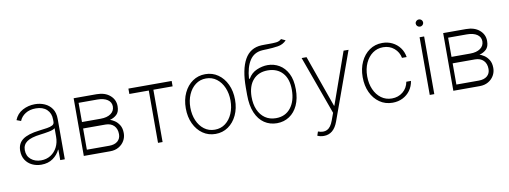

<svg xmlns="http://www.w3.org/2000/svg" viewBox="-71 -1168 4737 1788"><g transform="rotate(-10 2297.0 -274.0)"><path d="M234.4 11.7Q187.5 11.7 148.1 -7.1Q108.7 -25.9 85 -62.1Q61.4 -98.4 61.4 -150.2Q61.4 -218.4 111 -255.1Q160.5 -291.9 269.5 -305Q311.1 -310 343.8 -315Q376.4 -320 395.1 -330.1Q413.7 -340.2 413.7 -361.2V-383.9Q413.7 -443.2 376.1 -478.5Q338.4 -513.8 272.4 -513.8Q214.1 -513.8 174 -488.1Q133.9 -462.4 117.9 -421.9L77.1 -437.1Q100.5 -496.1 154.3 -524.9Q208.1 -553.6 271.3 -553.6Q320 -553.6 362.2 -535.3Q404.5 -517 430.8 -478.9Q457 -440.7 457 -381V0H413.7V-98.4H410.5Q389.2 -52.6 344.3 -20.4Q299.4 11.7 234.4 11.7ZM238.6 -28.4Q289.8 -28.4 329.4 -53.4Q369 -78.5 391.3 -122.2Q413.7 -165.8 413.7 -221.2V-301.5Q396.7 -287.3 355.3 -279.3Q313.9 -271.3 273.8 -266.7Q184.3 -256 144.5 -227.8Q104.8 -199.6 104.8 -148.8Q104.8 -93 143.1 -60.7Q181.5 -28.4 238.6 -28.4Z M636.7 0V-545.5H853Q932.2 -545.5 979.6 -504.6Q1027 -463.8 1027 -402.3Q1027 -348.7 1000 -323.3Q973 -297.9 935 -288.7Q952.4 -283.7 977.3 -267.8Q1002.1 -251.8 1021.1 -221.9Q1040.1 -192.1 1040.1 -144.5Q1040.1 -105.8 1021.1 -73Q1002.1 -40.1 967.5 -20.1Q932.9 0 886.4 0ZM674.7 -52.2H886.4Q937.1 -52.2 965.9 -76.5Q994.7 -100.9 994.7 -143.1Q994.7 -193.9 965.9 -223.2Q937.1 -252.5 886.4 -252.8H674.7ZM674.7 -313.9H851.2Q912.3 -313.9 947.4 -339Q982.6 -364 983 -407.3Q982.6 -448.2 948 -471.6Q913.4 -495 853 -495.4H674.7Z M1154.5 -494.7V-545.5H1563.6V-494.7H1381.7V0H1338.4V-494.7Z M1881.7 11.4Q1814.3 11.4 1761.7 -25Q1709.2 -61.4 1679 -125.4Q1648.8 -189.3 1648.8 -271Q1648.8 -353 1679 -416.9Q1709.2 -480.8 1761.7 -517.2Q1814.3 -553.6 1881.7 -553.6Q1949.2 -553.6 2001.8 -517Q2054.3 -480.5 2084.5 -416.7Q2114.7 -353 2114.7 -271Q2114.7 -189.3 2084.5 -125.4Q2054.3 -61.4 2001.8 -25Q1949.2 11.4 1881.7 11.4ZM1881.7 -28.8Q1939.3 -28.8 1981.9 -61.1Q2024.5 -93.4 2048.1 -148.4Q2071.7 -203.5 2071.7 -271Q2071.7 -338.4 2048.1 -393.3Q2024.5 -448.2 1981.7 -480.6Q1938.9 -513.1 1881.7 -513.1Q1824.9 -513.1 1782.1 -480.6Q1739.3 -448.2 1715.6 -393.3Q1691.8 -338.4 1691.8 -271Q1691.8 -203.5 1715.4 -148.4Q1739 -93.4 1781.8 -61.1Q1824.6 -28.8 1881.7 -28.8Z M2634.2 -752.8 2674.7 -734Q2642 -699.2 2593.9 -691.8Q2545.8 -684.3 2489.3 -682.2Q2478.3 -681.8 2467.3 -681.5Q2456.3 -681.1 2445.3 -680.4Q2366.1 -675.4 2324.9 -612Q2283.7 -548.7 2276.3 -440.3H2284.1Q2313.9 -491.8 2365.8 -513.8Q2417.6 -535.9 2468 -535.9Q2527.7 -535.9 2577.9 -506.4Q2628.2 -476.9 2658.6 -417.6Q2688.9 -358.3 2688.9 -268.5Q2688.9 -181.1 2660 -118.3Q2631 -55.4 2579.9 -21.7Q2528.8 12.1 2462.4 12.4Q2395.2 12.1 2343.6 -22.7Q2291.9 -57.5 2262.4 -126.1Q2233 -194.6 2233 -296.5V-364Q2233 -536.2 2285.2 -629.4Q2337.4 -722.7 2445.7 -727.3Q2464.1 -728 2480.6 -728Q2497.2 -728 2512.1 -728Q2554 -727.6 2584 -730.6Q2614 -733.7 2634.2 -752.8ZM2461.3 -35.5Q2550.1 -35.5 2600.9 -100Q2651.6 -164.4 2651.6 -271.3Q2651.6 -373.9 2600.5 -430.4Q2549.4 -486.9 2459.9 -487.2Q2373.2 -486.9 2322.6 -430.4Q2272 -373.9 2270.6 -271.3Q2270.2 -200.6 2293.3 -147.5Q2316.4 -94.5 2359.4 -65Q2402.3 -35.5 2461.3 -35.5Z M2871.8 204.9Q2838.8 204.9 2810.7 192.1L2823.5 154.5Q2873.9 173.3 2909.6 155.5Q2945.3 137.8 2967.7 75.6L2992.5 7.5L2792.6 -545.5H2839.1L3012.4 -55.8H3016L3189.3 -545.5L3236.2 -545.1L3005.7 92.7Q2965.2 204.9 2871.8 204.9Z M3556.1 11.4Q3486.5 11.4 3433.6 -25.6Q3380.7 -62.5 3351 -126.2Q3321.4 -190 3321.4 -271Q3321.4 -351.9 3351.2 -415.8Q3381 -479.8 3433.9 -516.7Q3486.9 -553.6 3555.8 -553.6Q3607.6 -553.6 3650.4 -532.3Q3693.2 -511 3721.4 -473.2Q3749.6 -435.4 3757.5 -384.9H3713.4Q3703.1 -440 3660.3 -476.6Q3617.5 -513.1 3556.1 -513.1Q3500.7 -513.1 3457.4 -482.1Q3414.1 -451 3389.2 -396.5Q3364.3 -342 3364.3 -271.7Q3364.3 -202.4 3388.5 -147.4Q3412.6 -92.3 3456 -60.5Q3499.3 -28.8 3556.1 -28.8Q3616.1 -28.8 3660 -64.3Q3703.8 -99.8 3714.5 -159.1H3758.5Q3750.7 -108.7 3723 -70.3Q3695.3 -32 3652.3 -10.3Q3609.4 11.4 3556.1 11.4Z M3908 0V-545.5H3951V0ZM3929.7 -642Q3915.5 -642 3905 -652Q3894.5 -661.9 3894.5 -676.1Q3894.5 -690.3 3905 -700.3Q3915.5 -710.2 3929.7 -710.2Q3944.2 -710.2 3954.4 -700.3Q3964.5 -690.3 3964.5 -676.1Q3964.5 -661.9 3954.4 -652Q3944.2 -642 3929.7 -642Z M4131 0V-545.5H4347.3Q4426.5 -545.5 4473.9 -504.6Q4521.3 -463.8 4521.3 -402.3Q4521.3 -348.7 4494.3 -323.3Q4467.3 -297.9 4429.3 -288.7Q4446.7 -283.7 4471.6 -267.8Q4496.4 -251.8 4515.4 -221.9Q4534.4 -192.1 4534.4 -144.5Q4534.4 -105.8 4515.4 -73Q4496.4 -40.1 4461.8 -20.1Q4427.2 0 4380.7 0ZM4169 -52.2H4380.7Q4431.5 -52.2 4460.2 -76.5Q4489 -100.9 4489 -143.1Q4489 -193.9 4460.2 -223.2Q4431.5 -252.5 4380.7 -252.8H4169ZM4169 -313.9H4345.5Q4406.6 -313.9 4441.8 -339Q4476.9 -364 4477.3 -407.3Q4476.9 -448.2 4442.3 -471.6Q4407.7 -495 4347.3 -495.4H4169Z"/></g></svg>

Font: Inter Extra Light BETA
Style: Regular
Weight: 200
Designer: Rasmus Andersson
Foundry: rsms
Version: Version 3.011;git-f93a4a705